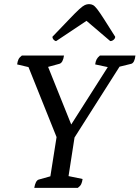

<svg xmlns="http://www.w3.org/2000/svg" viewBox="-20 -910 676 930"><path d="M146 0Q152 -35 167 -40L224 -56L254 -246L118 -585L63 -598Q65 -613 69.5 -622.5Q74 -632 86 -641H290Q285 -606 268 -601L213 -586L325 -307L502 -585L441 -598Q443 -613 448 -622.5Q453 -632 464 -641H636Q632 -606 616 -601L559 -587L341 -244L312 -57L380 -43Q378 -28 373.5 -18.5Q369 -9 357 0ZM411 -890Q422 -890 430.5 -885.5Q439 -881 451 -865.5Q463 -850 483.5 -818Q504 -786 538 -732Q538 -724 530.5 -717.5Q523 -711 514 -711L399 -809L252 -711Q246 -711 240 -717.5Q234 -724 234 -732Q286 -786 316.5 -818Q347 -850 364 -865.5Q381 -881 391 -885.5Q401 -890 411 -890Z"/></svg>

Font: Petrona Medium
Style: Italic
Weight: 500
Italic angle: -9°
Designer: Ringo R. Seeber
Foundry: Ringo R. Seeber
Version: Version 2.001; ttfautohint (v1.8.3)